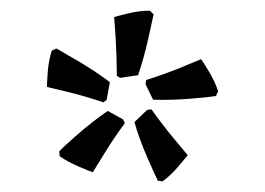

<svg xmlns="http://www.w3.org/2000/svg" viewBox="-20 -757 496 360"><path d="M239 -616 205 -611 199 -615Q199 -649 197 -682Q195 -715 194 -725Q200 -727 221 -732Q242 -737 261 -737L268 -730Q266 -720 258 -684.5Q250 -649 239 -616ZM186 -603 180 -570 174 -565Q142 -576 109.5 -584Q77 -592 68 -594Q68 -600 69.5 -621.5Q71 -643 77 -662L86 -666Q95 -661 126.5 -642.5Q158 -624 186 -603ZM267 -570 253 -599 254 -607Q286 -617 317 -629.5Q348 -642 357 -646Q361 -641 372 -622.5Q383 -604 389 -586L385 -577Q374 -575 338 -572Q302 -569 267 -570ZM232 -528 256 -551 264 -552Q283 -525 304.5 -499Q326 -473 332 -466Q328 -461 314.5 -445Q301 -429 285 -417L276 -418Q271 -428 256.5 -461Q242 -494 232 -528ZM182 -549 211 -533 214 -526Q194 -499 176.5 -470.5Q159 -442 154 -434Q148 -436 128 -444.5Q108 -453 92 -464L91 -473Q98 -481 125.5 -505Q153 -529 182 -549Z"/></svg>

Font: Sahitya
Style: Regular
Weight: 400
Designer: Juan Pablo del Peral
Foundry: Juan Pablo del Peral (http://www.huertatipografica.com)
Version: Version 1.001;PS 001.000;hotconv 1.0.70;makeotf.lib2.5.58329